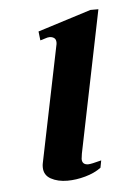

<svg xmlns="http://www.w3.org/2000/svg" viewBox="-42 -511 400 555"><g transform="rotate(-5 158.0 -233.0)"><path d="M64 -35Q64 -42 65 -46L134 -383Q135 -386 135 -391Q135 -400 129.5 -404Q124 -408 116 -408Q111 -408 102.5 -405Q94 -402 89 -401L86 -427L241 -476H264L180 -64Q178 -52 178 -49Q178 -32 196 -32Q204 -32 234 -40L230 -19Q211 -5 184 2.5Q157 10 132 10Q104 10 84 -1Q64 -12 64 -35Z"/></g></svg>

Font: Taviraj Medium
Style: Italic
Weight: 500
Italic angle: -12°
Designer: Katatrad Team
Foundry: CadsonDemak
Version: Version 1.001